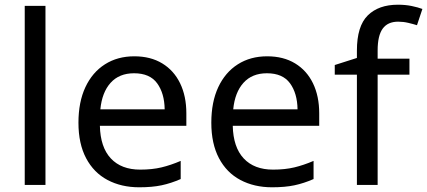

<svg xmlns="http://www.w3.org/2000/svg" viewBox="-20 -785 1813 815"><path d="M173 0H85V-760H173Z M550 -546Q619 -546 668.5 -516Q718 -486 744.5 -431.5Q771 -377 771 -304V-251H404Q406 -160 450.5 -112.5Q495 -65 575 -65Q626 -65 665.5 -74.5Q705 -84 747 -102V-25Q706 -7 666 1.5Q626 10 571 10Q495 10 436.5 -21Q378 -52 345.5 -113.5Q313 -175 313 -264Q313 -352 342.5 -415Q372 -478 425.5 -512Q479 -546 550 -546ZM549 -474Q486 -474 449.5 -433.5Q413 -393 406 -321H679Q678 -389 647 -431.5Q616 -474 549 -474Z M1114 -546Q1183 -546 1232.5 -516Q1282 -486 1308.5 -431.5Q1335 -377 1335 -304V-251H968Q970 -160 1014.5 -112.5Q1059 -65 1139 -65Q1190 -65 1229.5 -74.5Q1269 -84 1311 -102V-25Q1270 -7 1230 1.5Q1190 10 1135 10Q1059 10 1000.5 -21Q942 -52 909.5 -113.5Q877 -175 877 -264Q877 -352 906.5 -415Q936 -478 989.5 -512Q1043 -546 1114 -546ZM1113 -474Q1050 -474 1013.5 -433.5Q977 -393 970 -321H1243Q1242 -389 1211 -431.5Q1180 -474 1113 -474Z M1718 -468H1583V0H1495V-468H1401V-509L1495 -539V-570Q1495 -674 1541 -719.5Q1587 -765 1669 -765Q1701 -765 1727.5 -759.5Q1754 -754 1773 -747L1750 -678Q1734 -683 1713 -688Q1692 -693 1670 -693Q1626 -693 1604.5 -663.5Q1583 -634 1583 -571V-536H1718Z"/></svg>

Font: Noto Sans Hebrew Droid SemiBold
Style: Regular
Weight: 600
Designer: Monotype Design Team
Foundry: Monotype Imaging Inc.
Version: Version 1.100; ttfautohint (v1.8.4.7-5d5b)